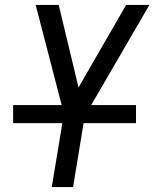

<svg xmlns="http://www.w3.org/2000/svg" viewBox="-20 -755 623 775"><path d="M189 0H275L322 -286L583 -735H489L297 -402L217 -735H124L238 -296ZM33 -258H529V-331H33Z"/></svg>

Font: Iosevka Sparkle Oblique
Style: Regular
Weight: 400
Italic angle: -9°
Designer: Belleve Invis
Foundry: Belleve Invis
Version: Version 4.5.0; ttfautohint (v1.8.3)